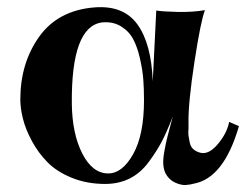

<svg xmlns="http://www.w3.org/2000/svg" viewBox="-20 -509 702 548"><path d="M662 -149Q619 -1 534 15Q524 18 510.5 19Q497 20 479.5 12Q462 4 452 -15Q447 -26 446 -40.5Q445 -55 449.5 -79.5Q454 -104 458.5 -121Q463 -138 473 -176Q456 -132 441.5 -104.5Q427 -77 404 -46Q381 -15 350 0.5Q319 16 280 16Q228 16 185 -1.5Q142 -19 115.5 -46Q89 -73 71 -106.5Q53 -140 45.5 -170Q38 -200 38 -225Q38 -329 92 -404.5Q146 -480 251 -488Q333 -494 372.5 -439Q412 -384 416 -277L426 -479Q443 -476 486.5 -475Q530 -474 565 -480Q553 -450 535 -332.5Q517 -215 518 -158V-143Q517 -128 518 -121.5Q519 -115 521.5 -102.5Q524 -90 532 -83Q540 -76 552 -73Q576 -67 602 -98Q628 -129 634 -161ZM391 -223Q391 -255 389 -282Q387 -309 379.5 -342Q372 -375 360 -397.5Q348 -420 325 -434Q302 -448 271 -445Q183 -433 185 -213Q186 -127 215 -70.5Q244 -14 289 -14Q329 -14 360 -69Q391 -124 391 -223Z"/></svg>

Font: GFS Artemisia
Style: Bold
Weight: 700
Designer: Designed by Takis Katsoulidis.
Foundry: Designed by Takis Katsoulidis.
Version: Version 1.0